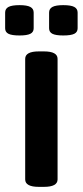

<svg xmlns="http://www.w3.org/2000/svg" viewBox="-28 -725 322 747"><path d="M218 -587Q189 -587 176 -593.5Q163 -600 163 -615V-676Q163 -691 176 -698Q189 -705 218 -705Q248 -705 261 -698Q274 -691 274 -676V-615Q274 -600 261 -593.5Q248 -587 218 -587ZM48 -587Q18 -587 5 -593.5Q-8 -600 -8 -615V-676Q-8 -691 5 -698Q18 -705 48 -705Q77 -705 90 -698Q103 -691 103 -676V-615Q103 -600 90 -593.5Q77 -587 48 -587ZM123 2Q70 2 70 -27V-496Q70 -525 123 -525H143Q196 -525 196 -496V-27Q196 2 143 2Z"/></svg>

Font: Asap SemiBold
Style: Regular
Weight: 600
Designer: Pablo Cosgaya
Foundry: Omnibus-Type
Version: Version 3.001; ttfautohint (v1.8.3)